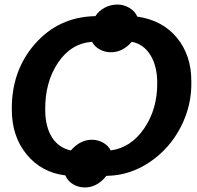

<svg xmlns="http://www.w3.org/2000/svg" viewBox="-20 -767 869 845"><path d="M353 58Q325 58 301 43.5Q277 29 268 5Q161 -8 96 -89Q32 -168 32 -284Q30 -456 134.5 -574.5Q239 -693 400 -696Q414 -719 440.5 -733Q467 -747 497 -747Q525 -747 550 -732Q575 -717 584 -694Q695 -678 758.5 -601Q822 -524 822 -411Q825 -304 775.5 -208Q726 -112 638 -53Q550 6 448 7Q408 58 353 58ZM384 -152Q411 -152 434 -139Q457 -126 467 -105Q557 -117 615 -202.5Q673 -288 672 -402Q672 -476 642 -524.5Q612 -573 560 -583Q520 -537 468 -537Q441 -537 418 -550Q395 -563 385 -583Q292 -576 235 -490.5Q178 -405 179 -285Q179 -210 208.5 -163Q238 -116 292 -105Q333 -152 384 -152Z"/></svg>

Font: Libra Sans
Style: Bold Italic
Weight: 700
Italic angle: -12°
Foundry: Context Ltd
Version: Version 1.002